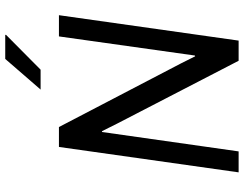

<svg xmlns="http://www.w3.org/2000/svg" viewBox="-119 -812 931 733"><g transform="rotate(-90 346.5 -445.5)"><path d="M55 0 152 -686H228L471 -220L498 -166L501 -167L574 -686H655L558 0H481L241 -464L212 -522L209 -521L135 0ZM371 -756 488 -891H580V-888L447 -756Z"/></g></svg>

Font: Chivo Medium Light
Style: Italic
Weight: 300
Italic angle: -8.05°
Version: Version 2.002